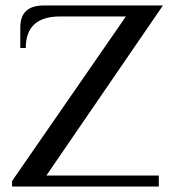

<svg xmlns="http://www.w3.org/2000/svg" viewBox="-20 -680 631 700"><path d="M24 -20 439 -620H199Q74 -620 74 -505H54V-580Q54 -660 139 -660H574L149 -40H559V0H24Z"/></svg>

Font: El Messiri
Style: Regular
Weight: 400
Designer: Mohamed Gaber
Foundry: Kief Type Foundry
Version: Version 2.006